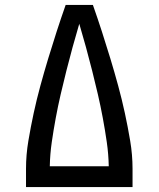

<svg xmlns="http://www.w3.org/2000/svg" viewBox="-20 -755 640 775"><path d="M85 0V-74Q85 -130 94.5 -186.5Q104 -243 116 -298.5Q128 -354 143 -409Q158 -464 174.5 -518.5Q191 -573 208.5 -627Q226 -681 245 -735H355Q374 -681 391.5 -627Q409 -573 425.5 -518.5Q442 -464 457 -409Q472 -354 484 -298.5Q496 -243 505.5 -186.5Q515 -130 515 -74V0ZM419 -84Q418 -133 411 -181.5Q404 -230 395 -278.5Q386 -327 375 -374.5Q364 -422 352 -469.5Q340 -517 327 -564.5Q314 -612 300 -659Q286 -612 273 -564.5Q260 -517 248 -469.5Q236 -422 225 -374.5Q214 -327 205 -278.5Q196 -230 189 -181.5Q182 -133 181 -84Z"/></svg>

Font: Iosevka Fixed Curly Md Ex
Style: Regular
Weight: 500
Width: 7
Monospace: yes
Designer: Belleve Invis
Foundry: Belleve Invis
Version: Version 30.1.2